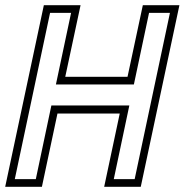

<svg xmlns="http://www.w3.org/2000/svg" viewBox="-32 -720 712 740"><path d="M-12 0 137 -700H278.5L219.5 -424H459.5L518.5 -700H659.5L510.5 0H369.5L429.5 -282.5H189.5L129.5 0ZM25 -29.5H106L166 -313.5H466.5L406.5 -29.5H487L623 -670.5H542.5L484 -394.5H183.5L242 -670.5H161Z"/></svg>

Font: Tourney Light
Style: Italic
Weight: 300
Italic angle: -12°
Version: Version 1.015